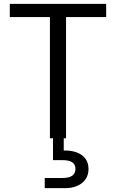

<svg xmlns="http://www.w3.org/2000/svg" viewBox="-20 -720 604 1000"><path d="M240 0V-631H31V-700H533V-631H324V0ZM213 260V207H305Q340 207 356.5 195Q373 183 373 159Q373 137 356.5 125.5Q340 114 305 114H256V-6H312V64Q350 63 379 73.5Q408 84 424.5 106Q441 128 441 160Q441 191 425.5 213.5Q410 236 382.5 248Q355 260 320 260Z"/></svg>

Font: DM Sans 9pt
Style: Regular
Weight: 400
Designer: Colophon Foundry, Jonny Pinhorn
Foundry: Colophon Foundry
Version: Version 4.004;gftools[0.9.30]